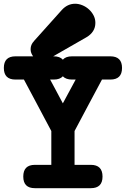

<svg xmlns="http://www.w3.org/2000/svg" viewBox="-30 -943 661 1009"><path d="M294.9 -890.6Q324.7 -923.3 364.7 -923.3Q383.8 -923.3 402.8 -915.5Q421.9 -907.7 437 -894Q452.1 -880.4 461.7 -862.1Q471.2 -843.8 471.2 -822.8Q471.2 -774.4 423.3 -746.6L249.5 -647H252.4Q284.7 -647 300.3 -629.4Q315.4 -647 348.6 -647H549.8Q611.3 -647 611.3 -585.9Q611.3 -524.9 549.8 -524.9H505.9Q469.2 -456.1 433.8 -389.9Q398.4 -323.7 361.8 -254.4V-76.7H447.3Q508.8 -76.7 508.8 -15.1Q508.8 45.9 447.3 45.9H153.3Q92.3 45.9 92.3 -15.1Q92.3 -76.7 153.3 -76.7H239.7V-254.4Q220.7 -290 203.1 -323.2Q185.5 -356.4 168 -389.4Q150.4 -422.4 132.6 -455.8Q114.7 -489.3 95.7 -524.9H51.3Q-9.8 -524.9 -9.8 -585.9Q-9.8 -647 51.3 -647H144Q138.2 -654.8 134.5 -664.1Q130.9 -673.3 130.9 -684.6Q130.9 -709 148.9 -727.1L147.5 -726.1ZM348.6 -524.9Q315.9 -524.9 300.3 -542Q284.7 -524.9 252.4 -524.9H233.4Q242.2 -508.8 249.5 -495.1Q256.8 -481.4 264.4 -467.3Q272 -453.1 280.5 -437Q289.1 -420.9 300.3 -399.9Q308.6 -415.5 316.2 -429.4Q323.7 -443.4 331.5 -457.8Q339.4 -472.2 348.1 -488.5Q356.9 -504.9 367.7 -524.9Z"/></svg>

Font: Erica Type
Style: Bold
Weight: 700
Designer: Peter Wiegel
Foundry: Peter Wiegel
Version: Version 1.000 2010 initial release